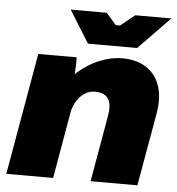

<svg xmlns="http://www.w3.org/2000/svg" viewBox="-52 -769 755 817"><g transform="rotate(5 325.5 -360.0)"><path d="M5 0H205L256 -293C270 -344 306 -381 350 -381C417 -381 423 -334 415 -286L365 0H565L620 -313C644 -448 576 -533 455 -533C395 -533 323 -508 258 -448C260 -473 261 -498 260 -520H96ZM303 -582H513L647 -720H493L432 -671H414L371 -720H217Z"/></g></svg>

Font: Fixel Display Black
Style: Italic
Weight: 900
Italic angle: -10°
Designer: AlfaBravo + MacPaw
Foundry: Kyrylo Tkachov, Marchela Mozhyna, Serhii Makarenko, Maria Weinstein, Zakhar Kryvoshyya
Version: Version 1.210;Glyphs 3.2 (3217)